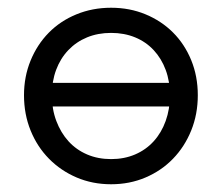

<svg xmlns="http://www.w3.org/2000/svg" viewBox="-20 -468 573 496"><path d="M437 -254H74V-193H437ZM267 8Q315 8 356 -9.5Q397 -27 427 -58Q457 -89 474 -131Q491 -173 491 -222Q491 -271 474 -312.5Q457 -354 427 -384Q397 -414 356 -431Q315 -448 267 -448Q219 -448 177.5 -431Q136 -414 106 -383.5Q76 -353 59 -311.5Q42 -270 42 -222Q42 -173 59 -131Q76 -89 106.5 -58Q137 -27 178 -9.5Q219 8 267 8ZM267 -57Q233 -57 205 -69Q177 -81 157 -103Q137 -125 125.5 -155.5Q114 -186 114 -222Q114 -258 125 -287.5Q136 -317 156.5 -338.5Q177 -360 205 -371.5Q233 -383 267 -383Q301 -383 329 -371.5Q357 -360 377 -338.5Q397 -317 408 -287.5Q419 -258 419 -222Q419 -186 408 -155.5Q397 -125 377 -103Q357 -81 329 -69Q301 -57 267 -57Z"/></svg>

Font: Tilda Sans VF
Style: Regular
Weight: 400
Designer: ParaType Ltd
Foundry: ParaType Ltd
Version: Version 1.010